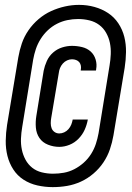

<svg xmlns="http://www.w3.org/2000/svg" viewBox="-20 -735 540 787"><path d="M223 -133Q199 -133 176.5 -142Q154 -151 141.5 -169.5Q129 -188 127 -212Q125 -236 129 -260L159 -445Q163 -465 172 -485Q181 -505 197.5 -519.5Q214 -534 234.5 -540.5Q255 -547 275 -547Q296 -547 316.5 -542Q337 -537 351.5 -524Q366 -511 372 -491Q378 -471 374 -451Q374 -450 374 -448.5Q374 -447 373 -446H311Q311 -447 311 -447.5Q311 -448 311 -448Q313 -457 311.5 -465.5Q310 -474 305 -480Q300 -486 292 -489Q284 -492 275 -492Q265 -492 255 -487.5Q245 -483 237.5 -474.5Q230 -466 226 -456Q222 -446 221 -436L190 -252Q188 -241 188 -230Q188 -219 191.5 -209.5Q195 -200 203.5 -194Q212 -188 223 -188Q233 -188 243 -192.5Q253 -197 260.5 -205.5Q268 -214 272 -224Q276 -234 278 -245H340Q336 -223 327 -203Q318 -183 302 -166.5Q286 -150 265 -141.5Q244 -133 223 -133ZM196 32Q164 32 133 25Q102 18 76.5 1.5Q51 -15 34.5 -40.5Q18 -66 10.5 -96Q3 -126 3.5 -158.5Q4 -191 9 -223L55 -500Q60 -529 69.5 -557Q79 -585 96.5 -610.5Q114 -636 138 -656.5Q162 -677 189.5 -689.5Q217 -702 246 -708.5Q275 -715 304 -715Q337 -715 367.5 -706.5Q398 -698 423 -681.5Q448 -665 465 -639.5Q482 -614 489.5 -584Q497 -554 496.5 -521.5Q496 -489 491 -457L445 -180Q440 -151 430.5 -123Q421 -95 404 -69.5Q387 -44 363 -23.5Q339 -3 311.5 9.5Q284 22 255 27Q226 32 196 32Q196 32 196 32Q196 32 196 32ZM197 -23Q220 -23 242 -27Q264 -31 284.5 -41.5Q305 -52 323 -68Q341 -84 353.5 -104Q366 -124 373 -145.5Q380 -167 384 -189L429 -466Q433 -489 434 -513Q435 -537 430.5 -559Q426 -581 415 -600.5Q404 -620 386.5 -633Q369 -646 346.5 -651.5Q324 -657 300 -657Q278 -657 256 -652.5Q234 -648 213.5 -637.5Q193 -627 176 -611Q159 -595 146.5 -575Q134 -555 127 -534Q120 -513 116 -491L71 -214Q67 -191 66 -167.5Q65 -144 69.5 -122Q74 -100 84.5 -80.5Q95 -61 112 -47.5Q129 -34 151.5 -28.5Q174 -23 197 -23Z"/></svg>

Font: Iosevka Curly Semibold Oblique
Style: Regular
Weight: 600
Italic angle: -9°
Monospace: yes
Designer: Belleve Invis
Foundry: Belleve Invis
Version: Version 11.1.0; ttfautohint (v1.8.3)